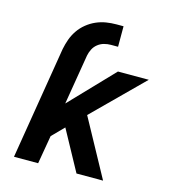

<svg xmlns="http://www.w3.org/2000/svg" viewBox="-109 -825 819 914"><g transform="rotate(15 300.0 -367.5)"><path d="M44 0 135 -555Q140 -580 148.5 -604Q157 -628 172 -650Q187 -672 208 -689Q229 -706 253 -716.5Q277 -727 302 -731Q327 -735 352 -735H387V-634H352Q335 -634 318.5 -629.5Q302 -625 288 -614Q274 -603 266 -587Q258 -571 255 -555L214 -308L417 -520H569L329 -282L483 0H352L244 -198L187 -140L163 0Z"/></g></svg>

Font: Iosevka SS04 Extended
Style: Bold Italic
Weight: 700
Width: 7
Italic angle: -9°
Monospace: yes
Designer: Belleve Invis
Foundry: Belleve Invis
Version: Version 19.0.0; ttfautohint (v1.8.4)